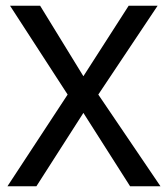

<svg xmlns="http://www.w3.org/2000/svg" viewBox="-20 -650 585 670"><path d="M120 -630 271 -384 429 -630H530L323 -320L540 0H434L271 -256L107 0H6L216 -320L15 -630Z"/></svg>

Font: Ek Mukta
Style: Regular
Weight: 400
Designer: Girish Dalvi and Yashodeep Gholap
Foundry: Ek Type
Version: Version 2.538;PS 1.001;hotconv 16.6.51;makeotf.lib2.5.65220;